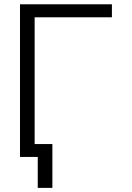

<svg xmlns="http://www.w3.org/2000/svg" viewBox="-20 -743 624 909"><path d="M158.7 146.5V0H74.7V-722.7H509.8V-661.1H144V-61H228V146.5Z"/></svg>

Font: Giphurs Light
Style: Regular
Weight: 300
Version: Version 0.920; ttfautohint (v1.8.4.7-5d5b)